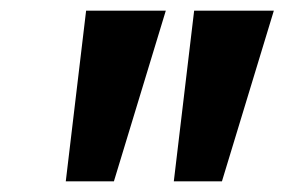

<svg xmlns="http://www.w3.org/2000/svg" viewBox="-20 -740 532 359"><path d="M103 -401 141 -720H290L193 -401ZM305 -401 343 -720H492L395 -401Z"/></svg>

Font: Radio Canada SemiBold
Style: Italic
Weight: 600
Italic angle: -12°
Designer: Charles Daoud, Etienne Aubert Bonn, Alexandre Saumier Demers, Jacques Le Bailly
Foundry: Radio-Canada
Version: Version 2.104; ttfautohint (v1.8.4.7-5d5b);gftools[0.9.28.de